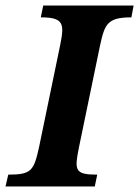

<svg xmlns="http://www.w3.org/2000/svg" viewBox="-40 -677 505 697"><path d="M304 0 313 -43C230 -43 230 -59 247 -144L323 -511C340 -589 349 -614 437 -614L445 -657H117L108 -614C193 -614 194 -590 178 -511L102 -144C83 -58 75 -43 -10 -43L-20 0Z"/></svg>

Font: STIX Two Text
Style: Bold Italic
Weight: 700
Italic angle: -12°
Designer: Ross Mills, John Hudson & Paul Hanslow, Tiro Typeworks Ltd; with prior portions MicroPress Inc. and Coen Hoffman, Elsevi
Foundry: Tiro Typeworks Ltd
Version: Version 2.13 b171